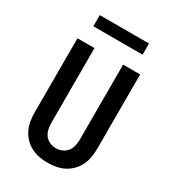

<svg xmlns="http://www.w3.org/2000/svg" viewBox="-220 -1039 1040 1162"><g transform="rotate(30 300.0 -458.0)"><path d="M300 8Q270 8 240.5 2.5Q211 -3 185 -16.5Q159 -30 138 -51.5Q117 -73 104 -100Q91 -127 86 -156.5Q81 -186 81 -215V-735H200V-215Q200 -193 204.5 -170.5Q209 -148 222 -130Q235 -112 256.5 -102.5Q278 -93 300 -93Q322 -93 343.5 -102.5Q365 -112 378 -130Q391 -148 395.5 -170.5Q400 -193 400 -215V-735H519V-215Q519 -186 514 -156.5Q509 -127 496 -100Q483 -73 462 -51.5Q441 -30 415 -16.5Q389 -3 359.5 2.5Q330 8 300 8ZM128 -846V-924H472V-846Z"/></g></svg>

Font: Iosevka Fixed Extended
Style: Bold
Weight: 700
Width: 7
Monospace: yes
Designer: Belleve Invis
Foundry: Belleve Invis
Version: Version 24.1.1; ttfautohint (v1.8.4)